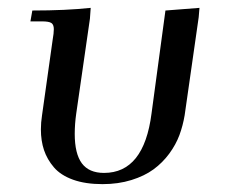

<svg xmlns="http://www.w3.org/2000/svg" viewBox="-20 -466 582 493"><path d="M58.1 -411.1 63 -439Q149.4 -439 212.9 -445.8L210.9 -418L175.8 -174.8Q171.9 -147.9 171.9 -122.1Q171.9 -71.3 190.2 -46.6Q208.5 -22 247.1 -22Q349.6 -22 369.1 -174.8L404.8 -439L492.2 -445.8L490.2 -421.9L454.1 -169.9Q449.7 -143.6 440.7 -119.1Q431.6 -94.7 414.6 -71.5Q397.5 -48.3 374.3 -31.2Q351.1 -14.2 317.4 -3.7Q283.7 6.8 243.2 6.8Q199.2 6.8 167.5 -4.6Q135.7 -16.1 118.4 -36.4Q101.1 -56.6 93 -80.6Q85 -104.5 85 -133.8Q85 -151.4 87.9 -169.9L115.2 -363.8Q118.2 -380.9 118.2 -391.1Q118.2 -402.8 111.8 -407Q105.5 -411.1 87.9 -411.1Z"/></svg>

Font: Dihjauti S
Style: Bold Italic
Weight: 700
Italic angle: -9°
Designer: T. Christopher White
Version: Version 3.0.0